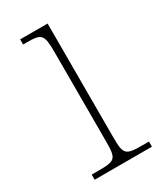

<svg xmlns="http://www.w3.org/2000/svg" viewBox="-144 -592 546 648"><g transform="rotate(-30 129.0 -268.0)"><path d="M28 0H251V-20H228C159 -20 154 -25 154 -95V-536H47V-516H61C119 -516 126 -510 126 -440V-95C126 -25 121 -20 53 -20H28Z"/></g></svg>

Font: Noto Serif Tamil SemiCondensed Thin
Style: Regular
Weight: 100
Width: 4
Designer: Indian Type Foundry, Tom Grace, and the Monotype Design Team
Foundry: Monotype Imaging Inc.
Version: Version 2.004